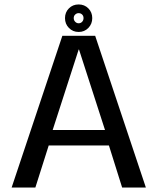

<svg xmlns="http://www.w3.org/2000/svg" viewBox="-20 -836 703 856"><path d="M31.9 0H137.7L197.2 -187.5H465.6L524.5 0H630.3L404.3 -676.4H258ZM214.8 -256.3 330.8 -615.3H332.2L448.2 -256.3ZM330.6 -693.5Q356.6 -693.5 374 -711.5Q391.3 -729.5 391.3 -755.3Q391.3 -781 374 -798.6Q356.6 -816.2 330.6 -816.2Q304.5 -816.2 287.1 -798.6Q269.8 -781 269.8 -755.3Q269.8 -729.2 287.3 -711.4Q304.8 -693.5 330.6 -693.5ZM330.6 -732.2Q321.9 -732.2 315.3 -738.9Q308.7 -745.6 308.7 -755.3Q308.7 -765.1 315.3 -771.2Q321.9 -777.4 330.6 -777.4Q339.9 -777.4 346.2 -771.2Q352.4 -765.1 352.4 -755.3Q352.4 -745.6 346.2 -738.9Q339.9 -732.2 330.6 -732.2Z"/></svg>

Font: Anybody Thin
Style: Regular
Weight: 100
Designer: Tyler Finck
Foundry: Etcetera Type Company
Version: Version 1.114;gftools[0.9.25]